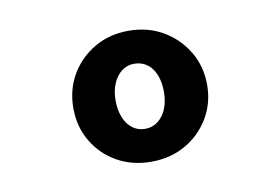

<svg xmlns="http://www.w3.org/2000/svg" viewBox="-47 -786 678 465"><g transform="rotate(-10 292.5 -553.0)"><path d="M292 -392Q245 -392 208 -413Q171 -434 149.5 -470.5Q128 -507 128 -552Q128 -598 149.5 -634.5Q171 -671 208 -692.5Q245 -714 292 -714Q339 -714 376 -692.5Q413 -671 435 -634.5Q457 -598 457 -552Q457 -507 435 -470.5Q413 -434 376 -413Q339 -392 292 -392ZM291 -473Q309 -473 322.5 -483.5Q336 -494 343.5 -512Q351 -530 351 -553Q351 -577 344 -595Q337 -613 323.5 -623Q310 -633 291 -633Q274 -633 260.5 -622.5Q247 -612 239.5 -594Q232 -576 232 -553Q232 -530 239 -512Q246 -494 259.5 -483.5Q273 -473 291 -473Z"/></g></svg>

Font: Lexend Zetta SemiBold
Style: Regular
Weight: 600
Designer: Bonnie Shaver-Troup, Thomas Jockin
Foundry: Lexend
Version: Version 1.007